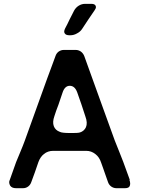

<svg xmlns="http://www.w3.org/2000/svg" viewBox="-20 -989 740 1009"><path d="M322.3 -839.8Q317.4 -830.1 317.4 -823.2Q317.4 -817.4 320.3 -813.5Q326.2 -803.7 344.7 -803.7H349.6Q368.2 -803.7 384.8 -813.5Q402.3 -822.3 412.1 -837.9Q427.7 -860.4 444.3 -886.7Q461.9 -912.1 477.5 -935.5Q484.4 -945.3 484.4 -952.1Q483.4 -956.1 482.4 -959Q477.5 -968.8 460 -968.8H427.7Q409.2 -968.8 393.6 -959Q377.9 -949.2 369.1 -932.6Q358.4 -911.1 345.7 -886.7Q334 -861.3 322.3 -839.8ZM422.9 -694.3Q437.5 -653.3 461.9 -585.9Q496.1 -493.2 517.6 -431.6Q572.3 -280.3 583 -251Q591.8 -228.5 606.4 -192.4Q621.1 -156.2 627.9 -137.7Q647.5 -83 662.1 -43.9H660.2Q664.1 -33.2 664.1 -24.4Q664.1 -18.6 662.1 -12.7Q658.2 0 636.7 0H591.8Q577.1 0 564.5 -8.8Q552.7 -17.6 547.9 -31.2Q541 -48.8 530.3 -81.1Q529.3 -83 522.5 -103.5Q515.6 -124 511.7 -133.8Q502 -164.1 480.5 -179.7Q460 -196.3 432.6 -196.3H259.8Q231.4 -196.3 210.9 -179.7Q191.4 -164.1 181.6 -136.7Q171.9 -109.4 163.1 -83Q146.5 -38.1 144.5 -32.2Q139.6 -17.6 127.9 -8.8Q116.2 0 100.6 0H64.5Q42 0 33.2 -13.7Q28.3 -22.5 28.3 -31.2Q28.3 -37.1 31.2 -43Q39.1 -64.5 64.5 -136.7Q71.3 -153.3 86.4 -189.5Q101.6 -225.6 110.4 -250Q155.3 -376 170.9 -418Q212.9 -533.2 227.5 -575.2Q240.2 -608.4 252.9 -643.6Q264.6 -675.8 271.5 -694.3Q276.4 -709 288.1 -717.8Q300.8 -726.6 315.4 -726.6H377.9Q392.6 -726.6 405.3 -717.8Q417 -709 422.9 -694.3ZM294.9 -295.9Q306.6 -290 347.7 -290Q387.7 -289.1 400.4 -293Q421.9 -299.8 431.6 -320.3Q441.4 -342.8 428.7 -377Q418 -411.1 408.2 -439.5Q401.4 -458 385.7 -503.9Q373 -538.1 346.7 -538.1Q320.3 -538.1 308.6 -502Q298.8 -472.7 287.1 -438.5Q274.4 -406.2 265.6 -377.9Q254.9 -347.7 262.7 -326.2Q270.5 -304.7 294.9 -295.9Z"/></svg>

Font: DeepSea
Style: Medium
Weight: 500
Designer: Stem
Version: Version 3.019;git-0a5106e0b